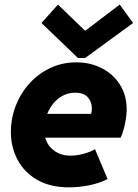

<svg xmlns="http://www.w3.org/2000/svg" viewBox="-20 -806 598 834"><path d="M280.3 7.8Q197.8 7.8 141.4 -24.9Q85 -57.6 56.2 -112.3Q27.3 -167 27.3 -231.9Q27.3 -293 48.8 -347.7Q70.3 -402.3 108.9 -444.6Q147.5 -486.8 199.2 -511Q251 -535.2 311.5 -535.2Q372.1 -535.2 421.6 -510Q471.2 -484.9 500.7 -438.7Q530.3 -392.6 530.3 -329.6Q530.3 -312 526.6 -288.3Q522.9 -264.6 516.8 -242.7Q510.7 -220.7 503.9 -208H149.4L169.9 -311.5H376Q377.4 -317.4 378.2 -323.5Q378.9 -329.6 378.9 -335Q378.9 -363.3 361.6 -383.3Q344.2 -403.3 307.1 -403.3Q274.9 -403.3 249.8 -388.9Q224.6 -374.5 207.3 -351.1Q189.9 -327.6 180.9 -299.8Q171.9 -272 171.9 -245.1Q171.9 -191.9 204.1 -160.9Q236.3 -129.9 286.1 -129.9Q314.9 -129.9 346.4 -138.9Q377.9 -147.9 392.6 -158.2L447.3 -28.3Q410.2 -9.3 365 -0.7Q319.8 7.8 280.3 7.8ZM318.4 -554.2 160.2 -706.1 231.9 -786.1 348.1 -673.8H352.1L500 -786.1L558.1 -706.1L350.1 -554.2Z"/></svg>

Font: Reddit Sans Black
Style: Italic
Weight: 900
Italic angle: -11.25°
Designer: Stephen Hutchings
Version: Version 1.013